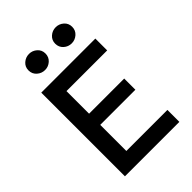

<svg xmlns="http://www.w3.org/2000/svg" viewBox="-262 -1025 1136 1136"><g transform="rotate(-45 306.0 -457.0)"><path d="M91 0V-700H543.5V-601H203V-412H497V-318.5H203V-100H546.5V0ZM202 -778.5Q173.5 -778.5 152 -797.5Q130.5 -816.5 130.5 -846.5Q130.5 -876 152 -894.8Q173.5 -913.5 202 -913.5Q229.5 -913.5 251 -894.8Q272.5 -876 272.5 -846.5Q272.5 -816.5 251.2 -797.5Q230 -778.5 202 -778.5ZM425 -778.5Q396.5 -778.5 375.2 -797.5Q354 -816.5 354 -846.5Q354 -875.5 375.2 -894.5Q396.5 -913.5 425 -913.5Q453 -913.5 474.5 -894.8Q496 -876 496 -846.5Q496 -816.5 474.5 -797.5Q453 -778.5 425 -778.5Z"/></g></svg>

Font: Geologica
Style: Regular
Weight: 400
Designer: Sindre Bremnes, Frode Helland
Foundry: Monokrom Skriftforlag AS
Version: Version 1.010; ttfautohint (v1.8.4.7-5d5b);gftools[0.9.28]